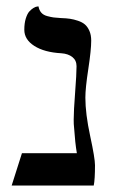

<svg xmlns="http://www.w3.org/2000/svg" viewBox="-20 -574 357 594"><path d="M244.1 -272Q244.1 -222.2 259 -153.1Q273.9 -84 273.9 -63Q273.9 -19 270 0H16.1L47.9 -100.1H217.8Q212.4 -130.9 209 -181.2Q208 -188 208 -204.1Q208 -230.5 212.4 -287.8Q216.8 -345.2 216.8 -369.1Q216.8 -387.2 203.9 -397.5Q190.9 -407.7 169.9 -409.2Q117.2 -412.1 86.2 -431.9Q55.2 -451.7 55.2 -481.9Q55.2 -502 59.8 -516.8Q64.5 -531.7 70.8 -538.6Q77.1 -545.4 83.5 -549.3Q89.8 -553.2 94.7 -553.7L99.1 -554.2Q101.1 -542.5 107.7 -534.9Q114.3 -527.3 126.2 -524.2Q138.2 -521 146 -520Q153.8 -519 168.9 -518.1Q185.1 -517.6 196.5 -515.9Q208 -514.2 221.2 -509.8Q234.4 -505.4 242.7 -498.3Q251 -491.2 256.6 -478.5Q262.2 -465.8 262.2 -448.2Q262.2 -419.9 253.2 -360.6Q244.1 -301.3 244.1 -272Z"/></svg>

Font: Linux Libertine Display G
Style: Regular
Weight: 400
Designer: Philipp H. Poll
Foundry: Philipp H. Poll
Version: Version 5.0.9